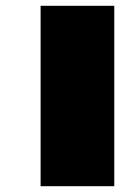

<svg xmlns="http://www.w3.org/2000/svg" viewBox="-20 -642 454 662"><path d="M120 0V-622H374V0Z"/></svg>

Font: Sarpanch Black
Style: Regular
Weight: 900
Designer: Manushi Parikh (Devanagari and Latin), Jyotish Sonowal (Devanagari)
Foundry: Indian Type Foundry
Version: Version 2.004;PS 1.0;hotconv 1.0.78;makeotf.lib2.5.61930; tt